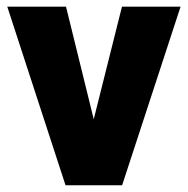

<svg xmlns="http://www.w3.org/2000/svg" viewBox="-20 -548 557 568"><path d="M175.3 -528.3 257.3 -195.3 340.8 -528.3H514.2L341.3 0H173.8L1.5 -528.3Z"/></svg>

Font: Vazirmatn RD UI FD Black
Style: Regular
Weight: 900
Designer: Saber Rastikerdar
Foundry: Saber Rastikerdar
Version: Version 33.003